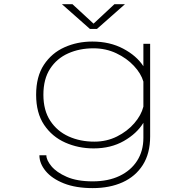

<svg xmlns="http://www.w3.org/2000/svg" viewBox="-20 -714 915 938"><path d="M437.5 11Q363 11 298.8 -17.5Q234.5 -46 195.5 -104Q156.5 -162 156.5 -251Q156.5 -340 194.5 -397.5Q232.5 -455 295 -483Q357.5 -511 431 -511Q516.5 -511 582 -476.2Q647.5 -441.5 680.5 -390.5V-500H713.5V-47.5Q713.5 35.5 677.8 91.8Q642 148 579 176.5Q516 205 433 205Q350 205 291.8 181.8Q233.5 158.5 203 121.5Q172.5 84.5 172.5 44.5H206.5Q206.5 68 231.2 98Q256 128 306.2 150Q356.5 172 433 172Q508.5 172 564 145.5Q619.5 119 650 71.2Q680.5 23.5 680.5 -40.5V-114Q648.5 -61.5 585 -25.2Q521.5 11 437.5 11ZM192 -251Q192 -175 225.5 -124Q259 -73 315.2 -47.5Q371.5 -22 441 -22Q501 -22 551.5 -47.2Q602 -72.5 636 -111.8Q670 -151 680.5 -193V-315.5Q669 -355 634.2 -392.2Q599.5 -429.5 548.2 -453.8Q497 -478 436.5 -478Q368.5 -478 313 -453.2Q257.5 -428.5 224.8 -378.2Q192 -328 192 -251ZM282.5 -693.5H334L437 -598.5L539 -693.5H590.5L453.5 -572.5H419.5Z"/></svg>

Font: Trispace SemiExpanded Thin
Style: Regular
Weight: 100
Width: 6
Designer: Tyler Finck
Foundry: Etcetera Type Company
Version: Version 1.210; ttfautohint (v1.8.3)